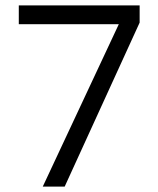

<svg xmlns="http://www.w3.org/2000/svg" viewBox="-20 -695 590 715"><path d="M139.2 0 422.5 -605H50V-675H500V-610.8L220.8 0Z"/></svg>

Font: Funnel Sans Light Light
Style: Regular
Weight: 300
Version: Version 1.000